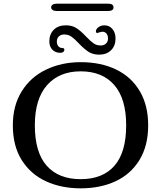

<svg xmlns="http://www.w3.org/2000/svg" viewBox="-20 -1017 878 1047"><path d="M50 -334Q50 -441 98.5 -519Q147 -597 231.5 -637.5Q316 -678 420 -678Q531 -678 614 -637.5Q697 -597 742.5 -519.5Q788 -442 788 -334Q788 -222 740.5 -144.5Q693 -67 610 -28.5Q527 10 420 10Q314 10 230.5 -28.5Q147 -67 98.5 -144Q50 -221 50 -334ZM668 -334Q668 -479 603 -553.5Q538 -628 420 -628Q303 -628 236.5 -552.5Q170 -477 170 -334Q170 -186 235 -113Q300 -40 420 -40Q540 -40 604 -113Q668 -186 668 -334ZM410 -780Q388 -804 370.5 -816.5Q353 -829 330 -829Q312 -829 301 -818.5Q290 -808 290 -791Q290 -774 298.5 -764.5Q307 -755 321 -755Q331 -755 331 -745Q331 -738 325 -733.5Q319 -729 309 -729Q282 -729 265.5 -746Q249 -763 249 -791Q249 -831 273.5 -855Q298 -879 339 -879Q374 -879 398 -863Q422 -847 450 -817Q474 -792 490.5 -780.5Q507 -769 529 -769Q547 -769 558 -779.5Q569 -790 569 -807Q569 -824 560.5 -834Q552 -844 539 -844Q532 -844 517 -839L511 -837Q503 -837 503 -847Q503 -853 506 -857Q512 -867 523.5 -873Q535 -879 548 -879Q576 -879 593 -859Q610 -839 610 -807Q610 -767 585.5 -743Q561 -719 521 -719Q486 -719 462.5 -734.5Q439 -750 410 -780ZM259 -977Q259 -986 267 -991.5Q275 -997 290 -997H569Q584 -997 591.5 -992Q599 -987 599 -977Q599 -967 591.5 -962Q584 -957 569 -957H290Q275 -957 267 -962.5Q259 -968 259 -977Z"/></svg>

Font: Raigarh
Style: Regular
Weight: 400
Designer: jaikishan Patel
Foundry: MagicType
Version: Version 1.000;FEAKit 1.0